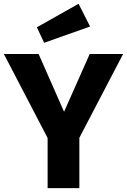

<svg xmlns="http://www.w3.org/2000/svg" viewBox="-28 -972 656 992"><path d="M382 -260V0H218V-259L-8 -693H171.5L303 -394.5L435.5 -693H608ZM378 -952.5 437.5 -835 200 -751 162.5 -831Z"/></svg>

Font: Fira Code Light
Style: Bold
Weight: 700
Monospace: yes
Version: Version 5.002